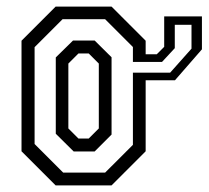

<svg xmlns="http://www.w3.org/2000/svg" viewBox="-20 -560 630 580"><path d="M476 -510.5H590V-411L508.5 -317.5H420V-103L317 0H148L45 -103V-437L148 -540H317L420 -437V-396H453.5L476 -418.5ZM171 -38.5H297.5L381.5 -122.5V-340.5H494L558.5 -413V-485H508V-414.5L469.5 -373H381.5V-418L297.5 -502H169L84.5 -417.5V-125ZM202.5 -102.5 148.5 -156V-386.5L200.5 -437.5H266L317 -387V-153.5L266 -102.5ZM217 -141.5H248L278.5 -172V-368L248 -398.5H217L186.5 -368V-172Z"/></svg>

Font: Tourney Condensed
Style: Regular
Weight: 400
Width: 3
Designer: Tyler Finck
Foundry: Etcetera Type Co
Version: Version 1.010; ttfautohint (v1.8.3)